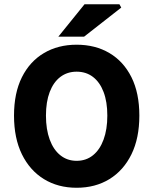

<svg xmlns="http://www.w3.org/2000/svg" viewBox="-20 -875 724 907"><path d="M342 12Q254.2 12 187.6 -28.9Q120.9 -69.9 83.5 -146.1Q46.2 -222.3 46.2 -328.9Q46.2 -435.4 83.5 -510.2Q120.9 -584.9 187.6 -624.3Q254.2 -663.8 342 -663.8Q430.3 -663.8 497 -624.3Q563.6 -584.9 601 -510.2Q638.3 -435.4 638.3 -328.9Q638.3 -222.3 601 -146.1Q563.6 -69.9 497 -28.9Q430.3 12 342 12ZM342 -115.3Q386.8 -115.3 419.2 -141.5Q451.7 -167.6 469.3 -215.7Q487 -263.7 487 -328.9Q487 -394 469.3 -440.4Q451.7 -486.7 419.2 -511.6Q386.8 -536.4 342 -536.4Q297.8 -536.4 265.1 -511.6Q232.4 -486.7 214.8 -440.4Q197.1 -394 197.1 -328.9Q197.1 -263.7 214.8 -215.7Q232.4 -167.6 265.1 -141.5Q297.8 -115.3 342 -115.3ZM255.6 -701.8 379.2 -854.7H544.2L552.8 -839.2L377.3 -701.8Z"/></svg>

Font: SourceSans3VF
Style: Regular
Weight: 200
Designer: Paul D. Hunt
Foundry: Adobe
Version: Version 3.052;hotconv 1.1.0;makeotfexe 2.6.0